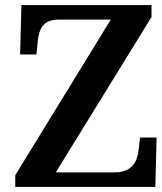

<svg xmlns="http://www.w3.org/2000/svg" viewBox="-20 -734 635 754"><path d="M40 0H590L595 -194H530L525 -150C520 -102 502 -57 429 -57H199L575 -667V-714H64L59 -520H123L128 -570C133 -620 149 -657 210 -657H415L40 -46Z"/></svg>

Font: Noto Serif SemiBold
Style: Regular
Weight: 600
Designer: Monotype Design Team
Foundry: Monotype Imaging Inc.
Version: Version 2.013